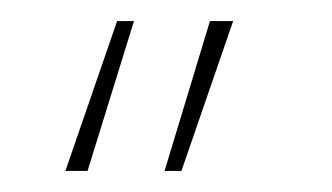

<svg xmlns="http://www.w3.org/2000/svg" viewBox="-20 -505 315 182"><path d="M42 -343 91 -485H107L63 -343ZM136 -343 179 -485H201L152 -343Z"/></svg>

Font: Genos Thin
Style: Italic
Weight: 100
Italic angle: -8°
Designer: Robert E. Leuschke
Foundry: Robert E. Leuschke
Version: Version 1.010